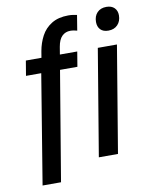

<svg xmlns="http://www.w3.org/2000/svg" viewBox="-85 -743 699 889"><g transform="rotate(-10 264.0 -298.5)"><path d="M42.5 83.3 126.7 -430H55L66.7 -500H140L145 -530Q151.7 -568.3 168.8 -600.4Q185.8 -632.5 217.5 -652.1Q249.2 -671.7 296.7 -671.7Q308.3 -671.7 319.2 -670Q330 -668.3 336.7 -666.7L325 -595Q319.2 -596.7 310.8 -598.3Q302.5 -600 293.3 -600Q270 -600 254.2 -584.6Q238.3 -569.2 232.5 -535L226.7 -500H308.3L296.7 -430H215L129.2 83.3ZM321.7 0 405 -500H495L411.7 0ZM467.5 -570Q443.3 -570 430.4 -583.3Q417.5 -596.7 417.5 -619.2Q417.5 -646.7 433.3 -663.3Q449.2 -680 476.7 -680Q500.8 -680 514.2 -666.7Q527.5 -653.3 527.5 -631.7Q527.5 -604.2 511.2 -587.1Q495 -570 467.5 -570Z"/></g></svg>

Font: Familjen Grotesk GF
Style: Italic
Weight: 400
Designer: Anders Wikstroem, Jonas Baeckman, Matilda Gysing, Kristian Moeller
Foundry: Familjen STHML AB
Version: Version 2.000; Beta; Release 4; Build 6